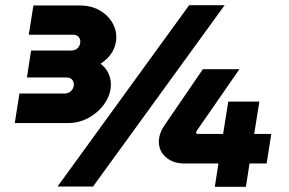

<svg xmlns="http://www.w3.org/2000/svg" viewBox="-20 -720 1114 741"><path d="M37 -245 55 -359H228Q246 -359 255.5 -370Q265 -381 265 -394Q265 -405 258 -413Q251 -421 236 -421H84L100 -525H255Q266 -525 274 -530Q282 -535 286 -543Q290 -551 290 -559Q290 -570 283 -578Q276 -586 261 -586H91L109 -699H286Q330 -699 362 -681.5Q394 -664 411.5 -636Q429 -608 429 -576Q429 -548 414.5 -521.5Q400 -495 368 -474Q389 -458 398.5 -437Q408 -416 408 -394Q408 -358 386 -324Q364 -290 326 -267.5Q288 -245 240 -245ZM202 0 710 -700H847L339 0ZM809 1 823 -89H692Q648 -89 620.5 -113Q593 -137 593 -173Q593 -188 598.5 -204.5Q604 -221 616 -238L763 -453H904L742 -219Q741 -217 739 -214.5Q737 -212 737 -208Q737 -206 738.5 -204.5Q740 -203 744 -203H841L861 -328H981L961 -203H1027L1009 -89H943L929 1Z"/></svg>

Font: MuseoModerno Thin Black
Style: Italic
Weight: 900
Italic angle: -9°
Version: Version 1.003